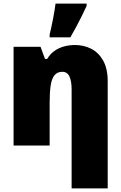

<svg xmlns="http://www.w3.org/2000/svg" viewBox="-20 -815 677 1075"><path d="M400 -563Q449 -563 490.5 -542Q532 -521 557.5 -476Q583 -431 583 -360V240H381V-315Q381 -360 369 -386.5Q357 -413 329 -413Q300 -413 284.5 -393Q269 -373 263.5 -335Q258 -297 258 -242V0H56V-553H207L232 -485H244Q261 -513 285 -530Q309 -547 338.5 -555Q368 -563 400 -563ZM258 -622Q262 -639 267 -661Q272 -683 276.5 -707Q281 -731 285 -754Q289 -777 291 -795H465V-782Q452 -754 438 -725.5Q424 -697 408.5 -668Q393 -639 374 -606H258Z"/></svg>

Font: Noto Sans Display Black
Style: Regular
Weight: 900
Designer: Monotype Design Team
Foundry: Monotype Imaging Inc.
Version: Version 2.003